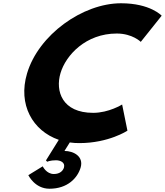

<svg xmlns="http://www.w3.org/2000/svg" viewBox="-20 -860 1008 1174"><path d="M549.6 -170C360.6 -170 316.9 -302 350 -413C382.7 -523 505 -655 694 -655C790 -655 840.8 -604 840.8 -604L968.5 -764C968.5 -764 899.1 -840 720.1 -840C486.1 -840 215.9 -648 145.4 -411C88.5 -220 179.9 -60 339.5 -5L261 121L268.6 129C268.6 129 286.3 120 322.3 120C350.3 120 380.1 134 370.9 165C365.2 184 346.3 204 309.3 204C263.3 204 241.3 157 241.3 157L153.2 211C153.2 211 192.5 294 282.5 294C393.5 294 454.1 228 472.9 165C493.4 96 429.2 63 374.2 63L406.7 11C425.8 14 445.5 15 465.5 15C644.5 15 759.2 -61 759.2 -61L726.8 -221C726.8 -221 645.6 -170 549.6 -170Z"/></svg>

Font: Hussar
Style: BdOblThree
Weight: 700
Foundry: Cannot Into Space Fonts
Version: Version 2.00